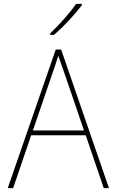

<svg xmlns="http://www.w3.org/2000/svg" viewBox="-20 -972 603 992"><path d="M239 -799V-792H259C310 -835 368 -899 403 -945V-952H373C343 -907 284 -842 239 -799ZM20 0H48L141 -273H423L516 0H543L296 -716H268ZM252 -596C262 -624 272 -654 281 -684C292 -653 303 -623 312 -596L414 -298H150Z"/></svg>

Font: Noto Sans Mono SemiCondensed Thin
Style: Regular
Weight: 100
Width: 4
Designer: Monotype Design Team
Foundry: Monotype Imaging Inc.
Version: Version 2.014